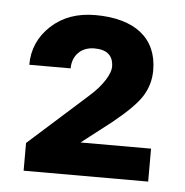

<svg xmlns="http://www.w3.org/2000/svg" viewBox="-38 -753 449 465"><g transform="rotate(5 186.5 -520.5)"><path d="M338.4 -405.8H167L239.3 -461.9C274.4 -490.2 297.9 -513.7 309.6 -532.7C321.3 -551.8 327.1 -572.3 327.1 -595.2C327.1 -672.9 272.5 -716.3 176.3 -716.3C132.3 -716.3 96.7 -703.6 68.8 -677.7C41 -651.9 26.9 -620.1 26.9 -582.5H127.4C127.4 -613.3 147.9 -635.7 180.7 -635.7C211.4 -635.7 227.1 -622.1 227.1 -594.7C227.1 -579.6 212.4 -550.3 175.8 -518.6L35.6 -393.1V-325.7H338.4Z"/></g></svg>

Font: Shabnam
Style: Bold
Weight: 700
Foundry: DejaVu fonts team - Redesigned by Saber Rastikerdar - Based on Vazir font
Version: Version 5.0.1